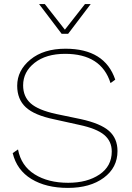

<svg xmlns="http://www.w3.org/2000/svg" viewBox="-20 -908 643 938"><path d="M423 -888 313 -743H281L171 -888H199L297 -763L395 -888ZM300 -670Q492 -670 543 -519L520 -502Q475 -645 298 -645Q205 -645 149 -601Q93 -557 93 -491Q93 -436 130 -403Q167 -370 255 -351L375 -326Q471 -305 512.5 -268.5Q554 -232 554 -170Q554 -89 487 -39.5Q420 10 312 10Q205 10 133.5 -33.5Q62 -77 42 -160L68 -178Q83 -98 149 -56.5Q215 -15 313 -15Q406 -15 466 -55.5Q526 -96 526 -168Q526 -218 489 -249Q452 -280 367 -298L245 -325Q148 -345 106 -384Q64 -423 64 -489Q64 -564 128.5 -617Q193 -670 300 -670Z"/></svg>

Font: Elaine Sans ExtraLight
Style: Regular
Weight: 275
Designer: Wei Huang
Foundry: Wei Huang
Version: Version 2.001;December 24, 2019;FontCreator 12.0.0.2547 64-b